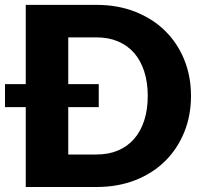

<svg xmlns="http://www.w3.org/2000/svg" viewBox="-22 -748 814 768"><path d="M364 -130Q412.5 -130 450.5 -146.2Q488.5 -162.5 514.8 -192.8Q541 -223 555 -266.5Q569 -310 569 -364.5Q569 -418.5 555 -462Q541 -505.5 514.8 -535.8Q488.5 -566 450.5 -582.2Q412.5 -598.5 364 -598.5H251V-411.5H373V-319.5H251V-130ZM364 -728.5Q449 -728.5 518.8 -701Q588.5 -673.5 638 -625Q687.5 -576.5 714.8 -509.8Q742 -443 742 -364.5Q742 -285.5 714.8 -218.8Q687.5 -152 638 -103.2Q588.5 -54.5 518.8 -27.2Q449 0 364 0H81V-319.5H-2V-411.5H81V-728.5Z"/></svg>

Font: Lato 2
Style: Regular
Weight: 900
Designer: Lukasz Dziedzic with Adam Twardoch and Botio Nikoltchev
Foundry: tyPoland Lukasz Dziedzic
Version: Version 2.015; 2015-08-06; http://www.latofonts.com/